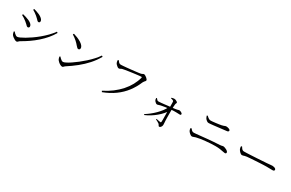

<svg xmlns="http://www.w3.org/2000/svg" viewBox="181 -2171 5564 3672"><g transform="rotate(30 2962.5 -335.0)"><path d="M278.1 -690.3 289.2 -713.2Q317 -705.8 350 -694.8Q383.1 -683.9 415.3 -669.5Q449.5 -652.7 470.7 -635.8Q491.8 -618.9 502.3 -602.2Q512.7 -585.5 512.7 -567.9Q512.7 -554.9 505.1 -545.2Q497.5 -535.5 483.5 -535.5Q469.5 -535.5 456.5 -547Q443.4 -558.5 426.7 -577.8Q410 -597.1 383 -618.1Q357.5 -640 328.4 -659.6Q299.4 -679.1 278.1 -690.3ZM881.9 -553.7 904.8 -538.9Q861.9 -463.5 802.7 -393.9Q743.5 -324.3 671.9 -261.1Q600.2 -197.8 520.7 -142.9Q441.2 -88 358.6 -42Q349.1 -36.3 341.1 -27Q333.1 -17.8 324.4 -10.9Q315.6 -4.1 302.1 -4.1Q286.8 -4.1 263.4 -16.1Q239.9 -28.1 218.6 -45.1Q197.4 -62.1 185.9 -77.8Q177.4 -90.5 171.4 -112.3Q165.4 -134 163.8 -144.8L179.8 -154Q193.5 -137.9 208.4 -123Q223.3 -108.1 239.4 -98.3Q255.4 -88.5 271.6 -88.5Q288.5 -88.5 327.5 -105.6Q366.6 -122.8 419.8 -153.8Q473.1 -184.9 534.8 -227.6Q596.4 -270.2 659.3 -322.3Q722.1 -374.4 779.5 -432.8Q836.9 -491.1 881.9 -553.7ZM144.1 -497.6 154.4 -519.7Q192.4 -510.5 223.3 -501.2Q254.1 -491.9 287.6 -477.6Q318.7 -465.2 340.7 -449.5Q362.7 -433.8 374.5 -416.1Q386.4 -398.4 386.4 -378.8Q386.4 -371.1 382.9 -364.2Q379.4 -357.3 372.9 -352.6Q366.4 -347.9 356.7 -347.9Q341.4 -347.9 328.7 -358.7Q316 -369.6 300.3 -386.6Q284.6 -403.7 258.4 -423.1Q230.1 -446.1 202.9 -463.9Q175.7 -481.7 144.1 -497.6Z M1183.5 -682.6Q1226.1 -670.9 1270.2 -652.6Q1314.4 -634.3 1351.9 -611.6Q1389.3 -588.9 1412.1 -561.9Q1434.9 -535 1434.9 -506Q1434.9 -489 1425.4 -479Q1415.9 -469 1400.5 -469Q1388.4 -469 1376.7 -478.2Q1365 -487.4 1345.2 -510.6Q1327.2 -532.7 1309.7 -550.6Q1292.1 -568.6 1272.9 -586Q1253.6 -603.5 1228.8 -621.8Q1204 -640.2 1170.8 -661.5ZM1855.1 -589.3 1878.2 -574.4Q1818.4 -468.1 1737.3 -377.6Q1656.1 -287.1 1559.1 -209.2Q1462.1 -131.3 1352.5 -60.9Q1343 -55.2 1335.2 -46.4Q1327.3 -37.5 1319.3 -30.5Q1311.4 -23.6 1299.9 -23.6Q1281.2 -23.6 1256.7 -36.6Q1232.3 -49.5 1211.6 -67.9Q1190.8 -86.3 1180.6 -101.2Q1173 -114.1 1167.2 -134.1Q1161.5 -154.1 1160.2 -165.9L1175.5 -176.3Q1191.1 -160.2 1206.5 -144.9Q1221.9 -129.6 1238 -120.2Q1254.1 -110.8 1270 -110.8Q1289.1 -110.8 1329.4 -131Q1369.8 -151.2 1423.8 -187.2Q1477.8 -223.2 1537.9 -270.1Q1598 -317 1657.6 -370.4Q1717.2 -423.9 1768.5 -480.2Q1819.9 -536.4 1855.1 -589.3Z M2252.4 -617.3Q2266.7 -617.3 2299.5 -619.6Q2332.3 -621.9 2376.3 -626.1Q2420.3 -630.3 2467.2 -635.5Q2514 -640.7 2557 -645.5Q2600 -650.2 2631.5 -654.6Q2663 -659 2674.7 -661.2Q2687.8 -664.1 2697.2 -669.3Q2706.6 -674.6 2714.6 -679Q2722.7 -683.4 2730.8 -683.4Q2742.3 -683.4 2758.6 -675.2Q2775 -667 2791.3 -653.8Q2807.5 -640.7 2818.6 -626.9Q2829.7 -613.2 2829.7 -603Q2829.7 -592.4 2821 -582.2Q2812.2 -571.9 2801.7 -560Q2791.3 -548.1 2783.8 -531.3Q2731.7 -406.5 2652.6 -303Q2573.5 -199.4 2462.9 -118.9Q2352.4 -38.4 2204.5 17.9L2189.8 -5.6Q2297.7 -59.4 2385.4 -125.8Q2473 -192.2 2540.4 -268Q2607.7 -343.8 2653.4 -426.9Q2699 -509.9 2722.1 -597.6Q2725.5 -609.5 2721.5 -612.4Q2717.6 -615.3 2709.6 -615.3Q2699.1 -615.3 2670.8 -612.2Q2642.5 -609.1 2603.8 -604.3Q2565.1 -599.5 2522.7 -593.7Q2480.3 -587.8 2440.6 -581.9Q2400.8 -576 2370.1 -570.7Q2339.4 -565.4 2325.4 -562Q2304.6 -557.7 2288.3 -547Q2271.9 -536.3 2256.9 -536.3Q2242 -536.3 2223.6 -549.3Q2205.2 -562.3 2190.1 -579.2Q2175.1 -596.2 2170.1 -608.7Q2165.9 -619.8 2163.5 -632.5Q2161.1 -645.1 2159.8 -665.7L2178.9 -673.1Q2191.2 -655 2208.6 -636.2Q2226 -617.3 2252.4 -617.3Z M3367 -62.2Q3391.1 -57.6 3416.3 -51.8Q3441.5 -46.1 3458.5 -44.5Q3473.2 -42.9 3475.2 -57.4Q3477 -72 3477 -109.1Q3477 -146.2 3476.1 -193.4Q3475.2 -240.6 3474.7 -287.4Q3474.2 -334.3 3474.2 -369.7Q3474.2 -388.5 3474.1 -412.9Q3474 -437.2 3473.5 -461.1Q3473 -485.1 3472.7 -500.9Q3472.5 -512.3 3468.5 -517.3Q3464.4 -522.2 3454.8 -526.8Q3444.4 -532.3 3432.8 -535.6Q3421.2 -539 3407.8 -541L3408.4 -553.6Q3419.3 -556.8 3434.4 -561.4Q3449.6 -565.9 3465.9 -565.9Q3485.2 -565.9 3503.8 -558.3Q3522.4 -550.6 3534.7 -541.1Q3546.9 -531.7 3546.9 -523.8Q3546.9 -510.8 3541.3 -504.3Q3535.7 -497.8 3533.2 -476Q3530.6 -456 3529.3 -429.4Q3528 -402.8 3527.8 -381.7Q3527.6 -359.8 3527.6 -325.2Q3527.6 -290.5 3527.7 -251.5Q3527.8 -212.5 3528.5 -177Q3529.2 -141.4 3530.2 -117Q3532 -86.4 3533.7 -67.2Q3535.4 -47.9 3535.4 -29.9Q3535.4 -12.4 3527.9 4.3Q3520.5 20.9 3508.6 31.8Q3496.7 42.6 3484 42.6Q3472.9 42.6 3467.5 34.9Q3462 27.2 3457.5 16.8Q3452.9 6.4 3444 -1.5Q3428 -15.1 3405.2 -26.3Q3382.3 -37.5 3361 -48.8ZM3160.6 -406.7 3173.7 -410.7Q3187.8 -390.6 3200.3 -379.7Q3212.9 -368.8 3230 -368.8Q3251.3 -368.8 3284.9 -371.9Q3318.4 -375 3357.6 -379.7Q3396.8 -384.5 3434.9 -388.8Q3473.1 -393.1 3503.7 -396.1Q3555.7 -401.7 3585.2 -406.4Q3614.7 -411.1 3628.9 -415Q3643 -418.9 3648.6 -421.2Q3654.2 -423.6 3658.2 -423.6Q3669.8 -423.6 3682.6 -419.5Q3695.4 -415.5 3707.2 -408.9Q3719 -402.3 3726.3 -394.3Q3733.5 -386.4 3733.5 -377.7Q3733.5 -368.4 3727.6 -362.1Q3721.8 -355.7 3711.5 -355.7Q3684.3 -355.7 3634.3 -358.3Q3584.4 -361 3500.3 -353.2Q3445.6 -348.4 3394.3 -340.2Q3343 -331.9 3306.6 -324.5Q3281.4 -319.7 3265.3 -312.5Q3249.3 -305.2 3232.7 -305.2Q3221.3 -305.2 3206.9 -315.2Q3192.5 -325.2 3181.1 -338.8Q3169.6 -352.5 3166.2 -361.8Q3163 -370.8 3161.8 -383.2Q3160.6 -395.6 3160.6 -406.7ZM3123.2 -7.2 3114.1 -23.3Q3166.2 -55.4 3217.1 -95.9Q3268.1 -136.3 3313.2 -181.5Q3358.4 -226.7 3393.8 -273.2Q3429.3 -319.7 3450.3 -363.9L3502.6 -366.2L3501 -321.4Q3478.5 -278.8 3439 -233.8Q3399.5 -188.7 3348.3 -146.1Q3297.2 -103.4 3239.4 -67.3Q3181.6 -31.2 3123.2 -7.2Z M4651 -533Q4601.4 -527 4551.5 -521.3Q4501.5 -515.6 4454.7 -510Q4408 -504.4 4369.2 -500Q4330.4 -495.6 4303.4 -493.3Q4276.5 -491 4265.3 -491Q4244.1 -491 4223.4 -507Q4202.7 -523 4190.1 -539.5Q4182.6 -552 4177.1 -564.5Q4171.5 -577 4165.2 -596L4182.5 -605.6Q4210.9 -577.1 4232.3 -564.1Q4253.6 -551.1 4276.4 -551.1Q4292.3 -551.1 4320.8 -553.8Q4349.2 -556.5 4383 -560.6Q4416.8 -564.7 4449.1 -569.4Q4481.5 -574 4504.5 -578.8Q4533.8 -585.3 4547.9 -591Q4562 -596.8 4571.1 -600.9Q4580.1 -605.1 4592 -605.1Q4605.7 -605.1 4621.5 -602.3Q4637.3 -599.6 4651.5 -594.3Q4665.7 -589 4674.9 -581.4Q4684.1 -573.8 4684.1 -564.1Q4684.1 -551.8 4676.1 -543.4Q4668.1 -535 4651 -533ZM4015.3 -233.8 4034.6 -241.4Q4050.7 -221.2 4068.7 -205.1Q4086.7 -188.9 4112.9 -188.9Q4126.3 -188.9 4167.5 -192.8Q4208.8 -196.7 4268.1 -202.9Q4327.5 -209.1 4395.9 -215.9Q4464.3 -222.7 4533.7 -227.8Q4603.1 -232.9 4662.8 -235.3Q4684.5 -236.9 4697.3 -239.6Q4710 -242.2 4717.6 -244.6Q4725.3 -247 4731.1 -247Q4746.8 -247 4767 -240.4Q4787.2 -233.9 4806.3 -223.7Q4825.4 -213.5 4838.2 -200.5Q4850.9 -187.5 4850.9 -174.4Q4850.9 -161.3 4843 -154.8Q4835.2 -148.4 4821 -148.4Q4808.3 -148.4 4778.7 -155.1Q4749.1 -161.9 4704.1 -168.5Q4659.2 -175.1 4599.1 -175.1Q4558.4 -175.1 4505.1 -172.2Q4451.8 -169.3 4394.5 -163.5Q4337.2 -157.7 4284.8 -150.1Q4232.4 -142.4 4194 -132Q4165.8 -125 4150 -117Q4134.2 -109.1 4115.9 -109.1Q4104.6 -109.1 4091.2 -116.7Q4077.7 -124.4 4064.8 -135.6Q4052 -146.7 4042 -158.6Q4032.1 -170.5 4027.9 -178.8Q4022.6 -189 4019.8 -201.6Q4016.9 -214.1 4015.3 -233.8Z M5046.2 -423.1Q5056.9 -406.1 5067.4 -391.1Q5077.8 -376.1 5091.6 -366.9Q5105.3 -357.7 5125.6 -357.7Q5148.3 -357.7 5189.2 -359.2Q5230.1 -360.7 5280.8 -363.5Q5331.6 -366.3 5384.4 -369.3Q5437.2 -372.3 5484.7 -375.3Q5532.3 -378.3 5566 -380.8Q5599.6 -383.3 5611.1 -383.5Q5661.1 -386.9 5687 -390.4Q5712.8 -394 5731.6 -394Q5751 -394 5770.5 -388.7Q5789.9 -383.4 5802.5 -373.7Q5815.2 -363.9 5815.2 -349.8Q5815.2 -336.4 5805.9 -328.8Q5796.7 -321.1 5771.2 -321.1Q5744.9 -321.1 5715.6 -322.2Q5686.2 -323.3 5640.3 -323.3Q5621.6 -323.3 5580.6 -321.8Q5539.5 -320.3 5487.4 -317.4Q5435.2 -314.5 5382.9 -311.1Q5330.5 -307.7 5287.1 -304.7Q5243.7 -301.7 5221.5 -298.9Q5193.3 -295.7 5177.2 -290.8Q5161 -285.8 5149.6 -281.9Q5138.3 -278 5123.6 -278Q5110.1 -278 5091.6 -291.7Q5073.2 -305.5 5057.6 -324.9Q5042 -344.2 5035 -361.1Q5029.5 -375.4 5028 -388.7Q5026.4 -402.1 5025.7 -416.5Z"/></g></svg>

Font: Noto Serif SC
Style: Regular
Weight: 200
Designer: Ryoko NISHIZUKA 西塚涼子 (kana & ideographs); Frank Grießhammer (Latin, Greek & Cyrillic); Wenlong ZHANG 张文龙 (bopomofo); San
Foundry: Adobe
Version: Version 2.001;hotconv 1.1.0;makeotfexe 2.6.0